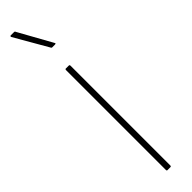

<svg xmlns="http://www.w3.org/2000/svg" viewBox="-251 -663 640 640"><g transform="rotate(-45 69.0 -343.5)"><path d="M62 0Q59 0 59 -4V-475Q59 -479 62 -479H76Q80 -479 80 -475V-4Q80 0 76 0ZM80 -561Q77 -561 76 -564L8 -682Q7 -684 8 -685.5Q9 -687 10 -687H26Q30 -687 31 -683L96 -566Q98 -564 97 -562.5Q96 -561 93 -561Z"/></g></svg>

Font: Sofia Sans Extra Condensed Thin
Style: Regular
Weight: 250
Version: Version 4.100